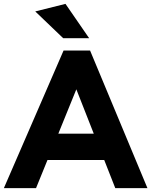

<svg xmlns="http://www.w3.org/2000/svg" viewBox="-44 -971 781 991"><path d="M-24 0 284 -710H421L717 0H551L494 -145H201L142 0ZM257 -281H440L350 -510ZM282 -774 138 -912 294 -951 416 -774Z"/></svg>

Font: Livvic
Style: Bold
Weight: 700
Designer: Jacques Le Bailly, Baron von Fonthausen
Version: Version 1.001; ttfautohint (v1.8.2)